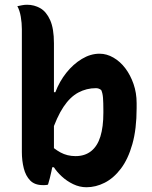

<svg xmlns="http://www.w3.org/2000/svg" viewBox="-20 -776 640 808"><path d="M182 1Q179 2 175 2.5Q171 3 167 3Q163 3 160 3Q126 3 107 -16.5Q88 -36 80 -68Q72 -100 72 -136Q72 -211 72 -275Q72 -339 72 -398Q72 -457 72 -519Q72 -581 72 -653Q72 -679 67.5 -705.5Q63 -732 53 -750Q58 -751 63 -752Q68 -753 73 -754Q78 -755 83 -755.5Q88 -756 94 -756Q124 -756 149.5 -741.5Q175 -727 191 -691.5Q207 -656 207 -594Q207 -536 207 -480.5Q207 -425 207 -370Q207 -315 207 -260Q207 -205 207 -149Q207 -135 205.5 -119Q204 -103 202 -87Q200 -71 196.5 -55.5Q193 -40 189.5 -25.5Q186 -11 182 1ZM185 -72V-173Q206 -150 234.5 -134.5Q263 -119 298 -119Q337 -119 363.5 -140Q390 -161 402.5 -201.5Q415 -242 415 -301V-312Q415 -344 413.5 -364Q412 -384 406 -397Q401 -401 395.5 -403Q390 -405 384 -405Q344 -405 309.5 -386.5Q275 -368 247 -326Q219 -284 195 -212V-388H213Q230 -433 259 -469.5Q288 -506 324.5 -528Q361 -550 399 -550Q429 -550 457.5 -533.5Q486 -517 507.5 -488.5Q529 -460 542 -422.5Q555 -385 555 -342V-321Q555 -233 537 -169.5Q519 -106 488.5 -66Q458 -26 420.5 -7Q383 12 344 12Q315 12 288 -1Q261 -14 240 -33.5Q219 -53 207 -72Z"/></svg>

Font: Recursive Monospace Casual
Style: Bold
Weight: 700
Version: Version 1.047